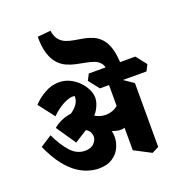

<svg xmlns="http://www.w3.org/2000/svg" viewBox="-187 -1223 1337 1426"><g transform="rotate(-20 481.5 -510.0)"><path d="M360 19Q325 19 282.5 7Q240 -5 194 -36Q148 -67 102.5 -125.5Q57 -184 15 -277L106 -336Q149 -245 197.5 -192.5Q246 -140 309 -140Q358 -140 381.5 -166Q405 -192 405 -218Q405 -235 396 -253Q387 -271 367 -282Q347 -293 314 -288L406 -308L267 -220L162 -374Q184 -394 214.5 -409Q245 -424 277.5 -431Q310 -438 337 -433L386 -388Q449 -358 485 -319Q521 -280 535.5 -239.5Q550 -199 550 -163Q550 -119 530 -77Q510 -35 468 -8Q426 19 360 19ZM418 -325 235 -403Q277 -417 308.5 -439Q340 -461 357 -487Q374 -513 374 -537Q374 -541 374 -544Q374 -547 373 -550Q333 -554 283 -527Q233 -500 189 -456L92 -582Q130 -623 184 -654Q238 -685 297 -685Q343 -685 382.5 -666Q422 -647 451.5 -616.5Q481 -586 497.5 -551.5Q514 -517 514 -485Q514 -447 489.5 -401.5Q465 -356 418 -325ZM649 -204Q613 -186 553.5 -207Q494 -228 417 -302L426 -394Q455 -360 491.5 -347.5Q528 -335 563 -339.5Q598 -344 624 -360Q650 -376 659 -399ZM774 46 642 -23V-599L708 -568L828 -486V19ZM570 -538 505 -621 530 -670H898L963 -587L938 -538ZM667 -642Q665 -682 647 -704Q629 -726 600.5 -736.5Q572 -747 536.5 -753.5Q501 -760 463.5 -768Q426 -776 391 -792Q356 -808 328 -839.5Q300 -871 283.5 -923Q267 -975 267 -1056L371 -1066Q378 -1020 398.5 -994.5Q419 -969 449 -957Q479 -945 514.5 -939.5Q550 -934 586.5 -927Q623 -920 657 -905Q691 -890 718 -860Q745 -830 761 -777.5Q777 -725 778 -642Z"/></g></svg>

Font: Eczar ExtraBold
Style: Regular
Weight: 800
Designer: Vaibhav Singh
Foundry: Rosetta Type Foundry
Version: Version 2.000